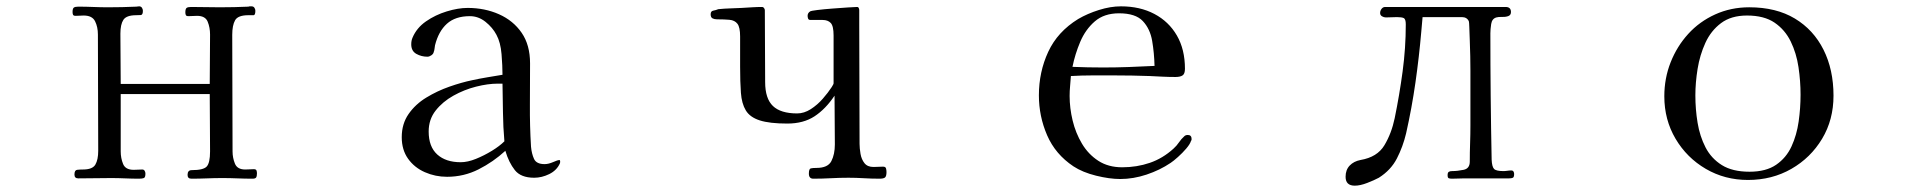

<svg xmlns="http://www.w3.org/2000/svg" viewBox="-20 -563 6040 606"><path d="M791 -16Q791 -7 788.5 -3Q786 1 777 1Q753 1 729.5 0Q706 -1 682 -1Q657 -1 633 0Q609 1 584 1Q572 1 572 -11Q572 -26 585 -26Q622 -26 632.5 -37.5Q643 -49 643 -85Q643 -131 642.5 -176Q642 -221 642 -266H361V-85Q361 -64 368.5 -45.5Q376 -27 402 -27Q409 -27 415.5 -27.5Q422 -28 429 -28Q434 -28 436.5 -24Q439 -20 439 -15Q439 -3 434 -1Q429 1 419 1Q397 1 375 0Q353 -1 330 -1Q305 -1 279 -0.5Q253 0 227 0Q215 0 215 -12Q215 -26 223.5 -27Q232 -28 242 -28Q272 -28 281 -43.5Q290 -59 290 -87Q290 -179 289.5 -271Q289 -363 289 -454Q289 -478 280 -496Q271 -514 244 -514Q238 -514 231.5 -513.5Q225 -513 219 -513Q212 -513 210.5 -516.5Q209 -520 209 -525Q209 -536 213 -539Q217 -542 227 -542Q250 -542 274 -541Q298 -540 321 -540Q343 -540 365.5 -540.5Q388 -541 410 -542Q412 -542 414.5 -542.5Q417 -543 419 -543Q425 -543 428 -538.5Q431 -534 431 -529Q431 -516 424.5 -515.5Q418 -515 410 -515Q379 -515 369.5 -500.5Q360 -486 360 -457Q360 -417 360.5 -377.5Q361 -338 361 -298H642Q642 -337 642.5 -376Q643 -415 643 -454Q643 -476 635.5 -494.5Q628 -513 602 -513Q595 -513 588.5 -512.5Q582 -512 575 -512Q568 -512 566.5 -515.5Q565 -519 565 -524Q565 -535 569 -538Q573 -541 583 -541Q606 -541 629 -540.5Q652 -540 674 -540Q697 -540 719.5 -540.5Q742 -541 764 -542Q766 -543 769 -543Q772 -543 774 -543Q780 -543 783 -538.5Q786 -534 786 -529Q786 -515 780 -515Q774 -515 764 -515Q731 -515 722 -499Q713 -483 713 -453Q713 -362 713.5 -269.5Q714 -177 714 -85Q714 -65 721.5 -46.5Q729 -28 754 -28Q761 -28 767.5 -28.5Q774 -29 781 -29Q788 -29 789.5 -25Q791 -21 791 -16Z M1572 -117Q1568 -162 1567.5 -207.5Q1567 -253 1566 -299H1551Q1520 -299 1482.5 -289.5Q1445 -280 1411 -261Q1377 -242 1355 -214Q1333 -186 1333 -148Q1333 -100 1360 -75.5Q1387 -51 1434 -51Q1456 -51 1482 -61.5Q1508 -72 1532.5 -87Q1557 -102 1572 -117ZM1748 -53Q1748 -49 1747 -47Q1737 -25 1713.5 -13.5Q1690 -2 1666 -2Q1624 -2 1605 -26Q1586 -50 1575 -87Q1537 -52 1490.5 -28.5Q1444 -5 1391 -5Q1354 -5 1321 -19.5Q1288 -34 1268 -62Q1248 -90 1248 -130Q1248 -172 1269.5 -203Q1291 -234 1325.5 -255Q1360 -276 1398.5 -289.5Q1437 -303 1471 -310Q1494 -315 1518 -319Q1542 -323 1566 -327Q1566 -355 1563 -392Q1560 -429 1547 -453Q1535 -476 1512.5 -494Q1490 -512 1463 -512Q1417 -512 1390.5 -488Q1364 -464 1353 -420Q1352 -415 1351.5 -409.5Q1351 -404 1349 -399Q1348 -393 1341.5 -388.5Q1335 -384 1329 -384Q1310 -384 1294 -393Q1278 -402 1278 -423Q1278 -435 1282 -444Q1295 -475 1324.5 -495.5Q1354 -516 1390 -527Q1426 -538 1456 -538Q1510 -538 1555 -518Q1600 -498 1626.5 -459.5Q1653 -421 1653 -363Q1653 -298 1652.5 -232Q1652 -166 1656 -100Q1658 -78 1665.5 -61.5Q1673 -45 1699 -45Q1711 -45 1726 -51.5Q1741 -58 1745 -58Q1748 -58 1748 -53Z M2778 -20Q2778 -7 2773.5 -3Q2769 1 2756 1Q2731 1 2706.5 -0.5Q2682 -2 2658 -2Q2630 -2 2602.5 -0.5Q2575 1 2547 1Q2533 1 2533 -15Q2533 -30 2539 -31.5Q2545 -33 2557 -33Q2593 -33 2604 -54.5Q2615 -76 2615 -107Q2615 -145 2614.5 -184Q2614 -223 2614 -261Q2586 -219 2551 -196Q2516 -173 2465 -173Q2409 -173 2378 -183Q2347 -193 2334 -214.5Q2321 -236 2318.5 -270Q2316 -304 2316 -352V-448Q2316 -477 2307.5 -488Q2299 -499 2282.5 -500.5Q2266 -502 2243 -502Q2235 -502 2229 -505Q2223 -508 2223 -518Q2223 -528 2231.5 -529.5Q2240 -531 2247 -534Q2266 -536 2284.5 -536.5Q2303 -537 2321 -538Q2338 -539 2354 -540Q2370 -541 2386 -541Q2389 -541 2391.5 -537.5Q2394 -534 2394 -531Q2394 -474 2394.5 -417.5Q2395 -361 2395 -304Q2395 -252 2419.5 -228.5Q2444 -205 2496 -205Q2518 -205 2539 -218.5Q2560 -232 2577 -251.5Q2594 -271 2605 -288Q2606 -290 2608.5 -294Q2611 -298 2611 -300V-451Q2611 -481 2602 -490.5Q2593 -500 2576.5 -500Q2560 -500 2538 -500Q2532 -500 2530.5 -504.5Q2529 -509 2529 -513Q2529 -522 2537 -527Q2540 -529 2560.5 -531.5Q2581 -534 2607.5 -536Q2634 -538 2656.5 -539.5Q2679 -541 2685 -541Q2689 -541 2690.5 -537.5Q2692 -534 2692 -531V-483Q2692 -389 2692.5 -296Q2693 -203 2693 -109Q2693 -95 2696 -77.5Q2699 -60 2708.5 -48Q2718 -36 2737 -36Q2745 -36 2752 -36.5Q2759 -37 2767 -37Q2775 -37 2776.5 -31.5Q2778 -26 2778 -20Z M3624 -355Q3623 -396 3616.5 -434Q3610 -472 3587 -496.5Q3564 -521 3512 -521Q3465 -521 3435.5 -495.5Q3406 -470 3389.5 -431Q3373 -392 3365 -352Q3389 -351 3413.5 -350.5Q3438 -350 3462 -350Q3503 -350 3543.5 -351.5Q3584 -353 3624 -355ZM3741 -124Q3741 -120 3739 -118Q3736 -108 3724 -94Q3712 -80 3698 -67.5Q3684 -55 3675 -49Q3641 -26 3599 -12Q3557 2 3516 2Q3482 2 3439.5 -8.5Q3397 -19 3368 -38Q3311 -76 3285 -136Q3259 -196 3259 -262Q3259 -336 3288.5 -399.5Q3318 -463 3383 -503Q3412 -520 3448.5 -531.5Q3485 -543 3518 -543Q3578 -543 3623.5 -519Q3669 -495 3694.5 -451Q3720 -407 3720 -346Q3720 -330 3712.5 -325Q3705 -320 3690 -320Q3670 -320 3649.5 -321Q3629 -322 3609 -323Q3581 -324 3553 -324.5Q3525 -325 3496 -325Q3462 -325 3428 -325Q3394 -325 3360 -323Q3359 -307 3357.5 -291.5Q3356 -276 3356 -260Q3356 -222 3365.5 -182.5Q3375 -143 3395 -109.5Q3415 -76 3446.5 -55.5Q3478 -35 3522 -35Q3568 -35 3609 -49Q3650 -63 3684 -94Q3694 -103 3701 -113.5Q3708 -124 3718 -133Q3722 -137 3729 -137Q3741 -137 3741 -124Z M4759 -14Q4759 -4 4755 -2Q4751 0 4743 0H4602Q4592 0 4582.5 0.5Q4573 1 4563 1Q4556 1 4552.5 -0.5Q4549 -2 4549 -10Q4549 -18 4552.5 -20.5Q4556 -23 4563 -23Q4580 -23 4599.5 -27Q4619 -31 4619 -53Q4619 -82 4620 -110.5Q4621 -139 4621 -167V-315Q4621 -321 4621 -340.5Q4621 -360 4620.5 -385.5Q4620 -411 4619 -435.5Q4618 -460 4617.5 -477Q4617 -494 4616 -496Q4610 -509 4594 -509H4470Q4469 -498 4468 -486.5Q4467 -475 4466 -464Q4459 -383 4447.5 -302.5Q4436 -222 4418 -142Q4408 -100 4389 -63Q4370 -26 4332 -2Q4317 6 4295 14.5Q4273 23 4256 23Q4227 23 4227 -5Q4227 -27 4240 -40.5Q4253 -54 4274 -58Q4327 -67 4349.5 -104.5Q4372 -142 4382 -190Q4397 -263 4407 -337.5Q4417 -412 4417 -486Q4417 -503 4410.5 -506Q4404 -509 4389 -509Q4381 -509 4372 -508.5Q4363 -508 4354 -508Q4348 -508 4342 -511.5Q4336 -515 4336 -522Q4336 -529 4340.5 -535Q4345 -541 4352 -541H4732Q4749 -541 4749 -525Q4749 -515 4740 -512Q4731 -509 4720.5 -509.5Q4710 -510 4703 -508Q4689 -504 4686.5 -487Q4684 -470 4684 -458Q4684 -358 4685 -258.5Q4686 -159 4688 -59Q4689 -37 4695.5 -30Q4702 -23 4725 -23Q4731 -23 4737.5 -24Q4744 -25 4750 -25Q4755 -25 4757 -21.5Q4759 -18 4759 -14Z M5663 -264Q5663 -307 5656.5 -351Q5650 -395 5632 -432Q5614 -469 5581 -491.5Q5548 -514 5494 -514Q5444 -514 5412 -490Q5380 -466 5362.5 -427.5Q5345 -389 5338 -345.5Q5331 -302 5331 -262Q5331 -218 5338 -175.5Q5345 -133 5363 -98Q5381 -63 5414.5 -42Q5448 -21 5502 -21Q5554 -21 5586 -43Q5618 -65 5634.5 -101Q5651 -137 5657 -179.5Q5663 -222 5663 -264ZM5767 -261Q5767 -185 5731 -125Q5695 -65 5634 -30Q5573 5 5497 5Q5424 5 5364 -30Q5304 -65 5268.5 -125Q5233 -185 5233 -259Q5233 -316 5253 -366.5Q5273 -417 5308.5 -456Q5344 -495 5393.5 -517.5Q5443 -540 5501 -540Q5586 -540 5645 -504.5Q5704 -469 5735.5 -406Q5767 -343 5767 -261Z"/></svg>

Font: Kaisei HarunoUmi
Style: Regular
Weight: 400
Designer: Font-Kai, 金井和夫
Foundry: KAZUO KANAI
Version: Version 5.003